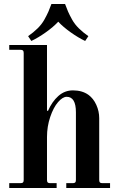

<svg xmlns="http://www.w3.org/2000/svg" viewBox="-20 -936 600 956"><path d="M26 0V-24H82Q91 -24 94.5 -27.5Q98 -31 98 -40V-672Q98 -681 94.5 -684.5Q91 -688 82 -688H26V-712H214V-385L219 -384Q239 -430 270.5 -458Q302 -486 343 -486Q389 -486 420 -464Q445 -446 459.5 -414Q474 -382 474 -348V-40Q474 -31 477.5 -27.5Q481 -24 490 -24H528V0H310V-24H342Q351 -24 354.5 -27.5Q358 -31 358 -40V-377Q358 -454 312 -454Q292 -454 269 -427.5Q246 -401 230 -353.5Q214 -306 214 -254V-40Q214 -31 217.5 -27.5Q221 -24 230 -24H262V0ZM120 -756Q146 -774 167 -794.5Q188 -815 201 -838.5Q214 -862 221 -878Q228 -894 236 -916H304Q312 -894 319 -878Q326 -862 339 -838.5Q352 -815 373 -794.5Q394 -774 420 -756L404 -732Q370 -748 332 -775Q294 -802 270 -828Q246 -802 208 -775Q170 -748 136 -732Z"/></svg>

Font: Old Standard TT
Style: Bold
Weight: 700
Designer: Alexey Kryukov <alexios@thessalonica.org.ru>
Version: Version 2.2